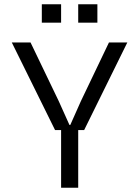

<svg xmlns="http://www.w3.org/2000/svg" viewBox="-20 -879 651 899"><path d="M237.8 -270 35.2 -680.2H123L254.9 -405.8L305.2 -293.9H309.1L358.9 -405.8L490.2 -680.2H576.2L374 -270H346.2V0H266.1V-270ZM175.8 -772.9V-858.9H266.1V-772.9ZM346.2 -772.9V-858.9H436V-772.9Z"/></svg>

Font: TASA Orbiter Text
Style: Regular
Weight: 400
Designer: Weizhong Zhang
Version: Version 1.000;Glyphs 3.1.2 (3151)